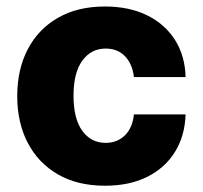

<svg xmlns="http://www.w3.org/2000/svg" viewBox="-20 -573 637 603"><path d="M309.7 10.3Q223.4 10.3 161.8 -25.4Q100.1 -61.1 67.1 -124.5Q34.1 -187.9 34.1 -271Q34.1 -354.8 67.1 -418.1Q100.1 -481.5 161.9 -517Q223.7 -552.6 309.3 -552.6Q385.3 -552.6 441.4 -525.2Q497.5 -497.9 529.3 -448Q561.1 -398.1 562.9 -331H400.6Q395.6 -372.9 372.3 -396.7Q349.1 -420.5 311.8 -420.5Q266.3 -420.5 238.6 -382.6Q210.9 -344.8 210.9 -272.7Q210.9 -199.9 238.5 -162.1Q266 -124.3 311.8 -124.3Q347.7 -124.3 371.8 -147.4Q396 -170.5 400.6 -213.8H562.9Q560.7 -146.3 529.5 -95.9Q498.2 -45.5 442.3 -17.6Q386.4 10.3 309.7 10.3Z"/></svg>

Font: Inter UI Extra Bold
Style: Regular
Weight: 800
Designer: Rasmus Andersson
Foundry: rsms
Version: 3.2;8d6f07862